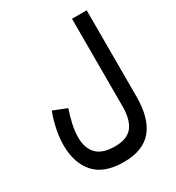

<svg xmlns="http://www.w3.org/2000/svg" viewBox="-214 -807 1079 1177"><g transform="rotate(-30 326.0 -218.0)"><path d="M581.5 -67.4Q581.5 86.9 516.4 164.6Q451.2 242.2 316.4 242.2Q176.8 242.2 110.8 168.5Q44.9 94.7 44.9 -30.3Q44.9 -84 56.6 -141.4Q68.4 -198.7 88.9 -252.4L184.1 -214.8Q168.9 -170.4 157.7 -121.3Q146.5 -72.3 146.5 -28.3Q146.5 47.9 186.8 89.8Q227.1 131.8 316.4 131.8Q402.3 131.8 439.9 84.5Q477.5 37.1 477.5 -58.6V-677.7H581.5Z"/></g></svg>

Font: Vazirmatn UI NL Medium
Style: Regular
Weight: 500
Designer: Saber Rastikerdar
Foundry: Saber Rastikerdar
Version: Version 33.003